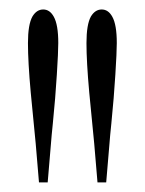

<svg xmlns="http://www.w3.org/2000/svg" viewBox="-20 -818 302 399"><path d="M91.8 -783.2Q101.1 -766.6 101.1 -728.5Q101.1 -710 98.1 -662.6Q95.2 -615.2 89.8 -561.5Q86.9 -533.7 85.9 -519.5L79.1 -439H61L54.2 -519.5Q52.2 -539.6 43.9 -625.5Q38.1 -689.5 38.1 -728.5Q38.1 -767.1 47.4 -783.7Q56.2 -798.3 69.8 -798.3Q83.5 -798.3 91.8 -783.2ZM213.4 -783.2Q222.7 -766.6 222.7 -728.5Q222.7 -710 219.7 -662.6Q216.8 -615.2 211.4 -561.5Q208.5 -533.7 207.5 -519.5L200.7 -439H182.6L175.8 -519.5Q173.8 -539.6 165.5 -625.5Q159.7 -689.5 159.7 -728.5Q159.7 -767.1 168.9 -783.7Q177.7 -798.3 191.4 -798.3Q205.1 -798.3 213.4 -783.2Z"/></svg>

Font: Scarab Serif
Style: Condensed-Light
Weight: 300
Designer: John Roberts
Foundry: Scarab
Version: 1.0